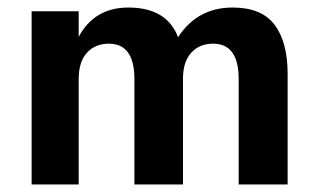

<svg xmlns="http://www.w3.org/2000/svg" viewBox="-20 -490 848 510"><path d="M744 -294V0H614V-280Q614 -374 546 -374Q510 -374 488 -350Q466 -326 466 -280V0H337V-280Q337 -374 269 -374Q233 -374 211 -350Q189 -326 189 -280V0H64V-460H189V-392Q209 -430 242 -450Q275 -470 321 -470Q423 -470 453 -391Q504 -470 598 -470Q675 -470 709.5 -424Q744 -378 744 -294Z"/></svg>

Font: Jost* Semi
Style: Regular
Weight: 600
Version: Version 3.7